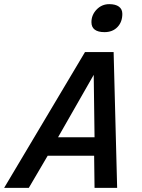

<svg xmlns="http://www.w3.org/2000/svg" viewBox="-52 -906 686 926"><path d="M178 -155 87 0H-32L358 -655H496L513 0H404L402 -155ZM400 -545 228 -244H404ZM538 -839Q538 -800 514.5 -775.5Q491 -751 452 -751Q421 -751 405 -763Q389 -775 389 -799Q389 -834 414 -860Q439 -886 475 -886Q505 -886 521.5 -874Q538 -862 538 -839Z"/></svg>

Font: Intel One Mono Medium
Style: Italic
Weight: 500
Italic angle: -16°
Monospace: yes
Designer: Fred Shallcrass
Foundry: Frere-Jones Type LLC
Version: Version 1.400;hotconv 1.1.0;makeotfexe 2.6.0;FJTRelease1.4